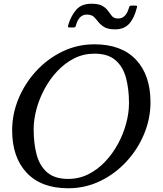

<svg xmlns="http://www.w3.org/2000/svg" viewBox="-20 -997 870 1027"><path d="M596.5 -840Q557.5 -840 538 -852Q518.5 -864 506 -879.5Q496.5 -892 483.5 -905.5Q470.5 -919 444 -919Q400.5 -919 385 -857Q382.5 -850 373.5 -850H352.5Q344 -850 343.8 -853.8Q343.5 -857.5 345.5 -865Q360 -912.5 387.8 -944.8Q415.5 -977 469.5 -977Q508.5 -977 528.2 -965.2Q548 -953.5 559 -937.5Q567.5 -925.5 578.2 -911.8Q589 -898 612.5 -898Q654 -898 670 -956Q671.5 -962 674 -964.5Q676.5 -967 683.5 -967H705Q712 -967 712.8 -964.5Q713.5 -962 712 -956Q698.5 -900.5 671.2 -870.2Q644 -840 596.5 -840ZM160 -305Q160 -229 176.2 -169Q192.5 -109 232.8 -74.5Q273 -40 345 -40Q403 -40 453 -65.2Q503 -90.5 543 -133Q583 -175.5 611.5 -228.2Q640 -281 655 -337.2Q670 -393.5 670 -445Q670 -521 653.8 -581Q637.5 -641 597.2 -675.5Q557 -710 485 -710Q427 -710 377 -684.8Q327 -659.5 287 -617Q247 -574.5 218.5 -521.8Q190 -469 175 -412.8Q160 -356.5 160 -305ZM345 10Q200.5 10 122.8 -72.8Q45 -155.5 45 -300Q45 -387.5 79.2 -469.8Q113.5 -552 174 -617.5Q234.5 -683 314.2 -721.5Q394 -760 485 -760Q630 -760 707.5 -677.5Q785 -595 785 -450Q785 -362.5 750.8 -280.2Q716.5 -198 656 -132.5Q595.5 -67 515.8 -28.5Q436 10 345 10Z"/></svg>

Font: Besley*
Style: Italic
Weight: 400
Italic angle: -13°
Designer: Owen Earl
Foundry: indestructible type*
Version: Version 2.000; ttfautohint (v1.8.3)